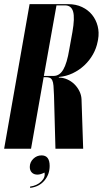

<svg xmlns="http://www.w3.org/2000/svg" viewBox="-37 -719 514 928"><path d="M292 -699Q330 -699 359.5 -685Q389 -671 408 -647.5Q427 -624 435 -593Q443 -562 437 -528L435 -518Q429 -486 412.5 -456.5Q396 -427 371 -403.5Q346 -380 314.5 -365Q283 -350 248 -347L247 -344Q268 -344 287.5 -335.5Q307 -327 322 -312.5Q337 -298 346.5 -279Q356 -260 357 -240L365 0H231L224 -258Q223 -287 221.5 -304.5Q220 -322 215.5 -331Q211 -340 203.5 -343Q196 -346 183 -346H174L113 0H-17L106 -699ZM313 -564Q325 -632 316.5 -662.5Q308 -693 277 -693H236L175 -352H222Q251 -352 269 -383Q287 -414 298 -481ZM178 115Q159 125 144 125Q127 125 117 115Q107 105 107 88Q107 65 124 48.5Q141 32 164 32Q203 32 203 83Q203 124 177.5 154Q152 184 109 189L108 183Q142 178 162.5 158Q183 138 178 115Z"/></svg>

Font: Moniqa Black Ita Display
Style: Italic
Weight: 900
Italic angle: -10°
Designer: Rajesh Rajput
Foundry: Rajesh Rajput
Version: Version 1.000